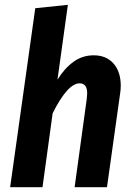

<svg xmlns="http://www.w3.org/2000/svg" viewBox="-20 -775 555 795"><path d="M480 -420Q480 -403 477 -385L423 0H289L339 -364Q341 -382 341 -388Q341 -430 310 -430Q260 -430 198 -306L156 0H22L126 -741L261 -755L218 -445Q246 -491 283.5 -518.5Q321 -546 368 -546Q420 -546 450 -512Q480 -478 480 -420Z"/></svg>

Font: Fira Sans Condensed SemiBold
Style: Italic
Weight: 600
Width: 3
Italic angle: -8°
Designer: bBox Type GmbH & Carrois Corporate GbR & Edenspiekermann AG
Foundry: bBox Type GmbH & Carrois Corporate GbR & Edenspiekermann AG
Version: Version 4.301